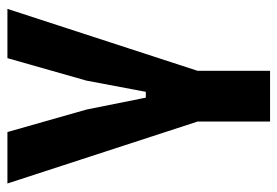

<svg xmlns="http://www.w3.org/2000/svg" viewBox="-138 -428 765 530"><g transform="rotate(-90 245.0 -162.5)"><path d="M175 200V0L4 -525H146L208 -307L241 -143H257L288 -307L350 -525H486L315 0V200Z"/></g></svg>

Font: IBM Plex Sans Condensed
Style: Bold
Weight: 700
Width: 3
Designer: Mike Abbink, Paul van der Laan, Pieter van Rosmalen
Foundry: Bold Monday
Version: Version 3.201